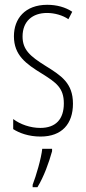

<svg xmlns="http://www.w3.org/2000/svg" viewBox="-20 -559 357 800"><path d="M284 -127C284 -213 235 -244 169 -285C105 -325 74 -352 74 -407C74 -470 115 -505 176 -505C208 -505 242 -495 265 -479L281 -510C253 -529 216 -539 177 -539C84 -539 38 -481 38 -408C38 -329 88 -293 155 -252C214 -215 246 -193 246 -128C246 -63 213 -26 148 -26C106 -26 64 -41 35 -63V-21C60 -5 99 10 149 10C238 10 284 -43 284 -127ZM197 71V61H156C152 101 130 175 116 211V221H136C163 177 184 118 197 71Z"/></svg>

Font: Noto Sans Myanmar ExtraCondensed ExtraLight
Style: Regular
Weight: 200
Width: 2
Designer: Monotype Design Team
Foundry: Monotype Imaging Inc.
Version: Version 2.107